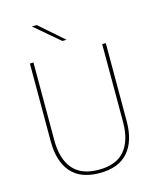

<svg xmlns="http://www.w3.org/2000/svg" viewBox="-122 -910 829 1004"><g transform="rotate(-15 292.5 -408.0)"><path d="M292.5 9Q189 9 138 -50Q87 -109 87 -217.5V-639H106.5V-217.5Q106.5 -118 152 -63.5Q197.5 -9 292.5 -9Q388 -9 433.2 -63.5Q478.5 -118 478.5 -217.5V-639H498V-217.5Q498 -109 446.8 -50Q395.5 9 292.5 9ZM304 -709.5 174 -823.5H148V-822.5L281.5 -709H304Z"/></g></svg>

Font: Anek Malayalam Thin
Style: Regular
Weight: 250
Version: Version 1.003